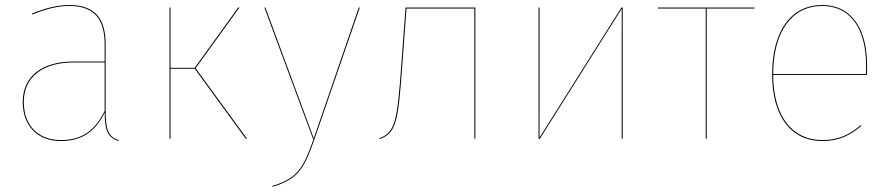

<svg xmlns="http://www.w3.org/2000/svg" viewBox="-20 -547 3513 757"><path d="M396.5 -110V-372C396.5 -468.6 358.7 -527.2 254.1 -527.2C207.7 -527.2 160.7 -516.1 105.9 -493.2L107.5 -489.5C162.1 -512.3 208.1 -523.4 254.1 -523.4C356.8 -523.4 392.5 -465.4 392.5 -371.8V-304.4H269.1C146.1 -304.4 69.6 -246.4 69.6 -144.9C69.6 -55.6 123.1 9.1 220.2 9.1C304.6 9.1 357.6 -30.6 392.8 -103.4C392.9 -33.2 404.8 -4.7 447.4 9.1L448.9 5.7C406.8 -7.2 396.5 -37.4 396.5 -110ZM220.2 5.2C125.6 5.2 73.8 -57.5 73.8 -144.9C73.8 -243.5 148.3 -300.6 269.5 -300.6H392.5V-109.8C356.7 -35.9 306.7 5.2 220.2 5.2Z M924.1 -517.2H918.9L747.7 -279.8H652.3V-517.2H648.3V0H652.3V-276.1H747.7L948.8 0H954.1L751.4 -278.1Z M1398.7 -517.2H1394.4L1217.1 -1.7L1026.5 -517.2H1022.3L1213.9 0H1216.5C1177.6 111.1 1155.6 155.9 1053.5 186L1053.8 189.6C1158.4 159.4 1181.3 112.4 1220.4 0.1Z M1578.9 -517.2 1561.8 -285.1C1545.8 -67.9 1538 -24.3 1475.9 -2.3L1476.6 1.4C1542.1 -22.1 1549.7 -65.2 1565.8 -284.9L1582.7 -513.4H1850.2V0H1854.2V-517.2Z M2435.1 -517.2H2429.9L2107.1 -4.5C2107.3 -45.1 2107.3 -83.7 2107.3 -123.5V-517.2H2103.3V0H2108.6L2431.3 -512.7C2431.2 -473.4 2431.1 -433.6 2431.1 -394V0H2435.1Z M2954.9 -517.2H2573.6V-513.3H2762.4V0H2766.4V-513.3H2954.6Z M3398.8 -287.6C3398.8 -424.5 3344.1 -527.2 3220.6 -527.2C3100.6 -527.2 3024.3 -426 3024.3 -253.2C3024.3 -85.2 3101.7 9.1 3221.4 9.1C3288.4 9.1 3330.8 -13 3375.9 -50.1L3373.8 -53.6C3328.8 -15.7 3286.1 5.2 3221.4 5.2C3105.8 5.2 3029.1 -85.7 3028.4 -251.4H3397.7C3398.7 -265.1 3398.8 -273.6 3398.8 -287.6ZM3393.9 -255.1H3028.4C3028.9 -425 3104.1 -523.4 3220.8 -523.4C3342 -523.4 3394.8 -421.6 3394.8 -288.4C3394.8 -275.4 3394.8 -267.6 3393.9 -255.1Z"/></svg>

Font: Fira Sans Four
Style: Regular
Weight: 100
Designer: Carrois Corporate & Edenspiekermann AG
Foundry: Carrois Corporate GbR & Edenspiekermann AG
Version: Version 4.203;PS 004.203;hotconv 1.0.88;makeotf.lib2.5.64775